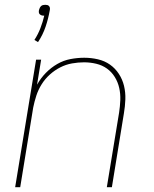

<svg xmlns="http://www.w3.org/2000/svg" viewBox="-20 -778 640 798"><path d="M138 -603 123 -612Q138 -635 148 -661Q158 -687 164 -713Q163 -713 162.5 -713Q162 -713 161 -713Q156 -713 152 -714.5Q148 -716 145 -719Q142 -722 141.5 -726.5Q141 -731 142 -736Q143 -740 145 -744.5Q147 -749 150.5 -752.5Q154 -756 159 -757Q164 -758 168 -758Q173 -758 177 -757Q181 -756 184 -752.5Q187 -749 187.5 -744.5Q188 -740 187 -736Q181 -701 169.5 -667Q158 -633 138 -603ZM43 0 130 -530H151L134 -426Q149 -453 170.5 -475Q192 -497 218 -512Q244 -527 273 -532.5Q302 -538 330 -538Q359 -538 387 -531.5Q415 -525 437 -509.5Q459 -494 474 -471Q489 -448 495.5 -421Q502 -394 501 -365Q500 -336 495 -307L445 0H424L475 -310Q479 -336 480 -362Q481 -388 475.5 -412.5Q470 -437 457 -458Q444 -479 424.5 -493Q405 -507 380 -513Q355 -519 329 -519Q305 -519 279.5 -514.5Q254 -510 230.5 -498Q207 -486 187 -468Q167 -450 153 -427.5Q139 -405 131 -380.5Q123 -356 118 -331L64 0Z"/></svg>

Font: Iosevka Curly ThExObl
Style: Regular
Weight: 100
Width: 7
Italic angle: -9°
Monospace: yes
Designer: Belleve Invis
Foundry: Belleve Invis
Version: Version 11.1.0; ttfautohint (v1.8.3)